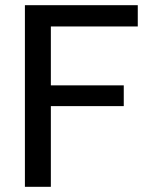

<svg xmlns="http://www.w3.org/2000/svg" viewBox="-20 -720 587 740"><path d="M76 0V-700H511V-618H176V-391H457V-311H176V0Z"/></svg>

Font: DM Sans 9pt Medium
Style: Regular
Weight: 500
Version: Version 4.004;gftools[0.9.30]